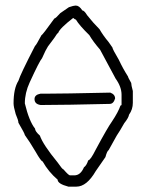

<svg xmlns="http://www.w3.org/2000/svg" viewBox="-20 -700 540 698"><path d="M253.9 -679.7H255.9Q268.1 -679.7 279.3 -662.1Q286.1 -662.1 296.9 -644.5Q317.9 -617.7 341.8 -593.8Q355 -570.8 375 -546.9L388.7 -527.3Q388.7 -522 412.1 -482.4Q427.2 -450.2 445.3 -421.9Q445.3 -418.9 457 -398.4Q457 -391.1 462.9 -369.1V-326.2Q462.9 -302.2 449.2 -283.2Q447.3 -271.5 431.6 -252Q416 -224.1 404.3 -207L375 -154.3Q369.1 -150.9 363.3 -128.9L328.1 -78.1Q295.4 -21.5 257.8 -21.5H228.5Q189.5 -31.7 189.5 -46.9Q156.7 -74.7 134.8 -113.3Q129.4 -113.3 109.4 -148.4Q86.9 -186.5 70.3 -209Q70.3 -213.9 46.9 -253.9Q46.9 -262.7 37.1 -285.2Q29.3 -312 29.3 -324.2Q29.3 -378.4 46.9 -406.2Q53.7 -429.2 107.4 -533.2Q110.4 -533.7 130.9 -572.3Q134.3 -572.3 177.7 -632.8Q182.1 -632.8 199.2 -652.3L230.5 -673.8Q248 -679.7 253.9 -679.7ZM70.3 -324.2Q85.9 -259.3 107.4 -232.4Q107.4 -222.7 125 -207Q136.2 -174.3 189.5 -109.4Q206.5 -84.5 210.9 -84Q229.5 -62.5 234.4 -62.5H250Q272.9 -62.5 285.2 -91.8Q294.4 -97.7 300.8 -117.2Q308.6 -117.2 328.1 -156.2Q371.1 -236.3 386.7 -257.8Q410.2 -293 418 -316.4Q421.9 -316.4 421.9 -320.3V-355.5Q421.9 -384.3 400.4 -414.1L343.8 -519.5Q318.4 -548.8 304.7 -572.3Q268.1 -607.9 255.9 -628.9Q252.4 -628.9 246.1 -634.8Q196.8 -596.7 191.4 -580.1Q188.5 -580.1 177.7 -562.5L154.3 -531.2Q146.5 -519.5 132.8 -488.3Q123.5 -478 87.9 -400.4Q70.3 -362.3 70.3 -324.2ZM380.9 -363.3Q398.4 -356.9 398.4 -341.8Q392.6 -322.3 378.9 -322.3Q213.9 -318.4 142.6 -318.4H127Q105.5 -321.8 105.5 -339.8Q105.5 -355.5 127 -359.4H144.5Q207 -359.4 380.9 -363.3Z"/></svg>

Font: CEF Fonts CJK Mono
Style: Regular
Weight: 400
Designer: PartyBoss (派对大魔王)
Version: Release 2.25